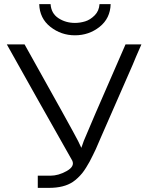

<svg xmlns="http://www.w3.org/2000/svg" viewBox="-20 -910 721 930"><path d="M170 -890H225Q228 -845 263 -822Q298 -799 343 -799Q368 -799 392.5 -806.5Q417 -814 438.5 -835.5Q460 -857 462 -890H516Q514 -821 462.5 -780Q411 -739 343 -739Q276 -739 224 -780Q172 -821 170 -890ZM13 -695H99L278 -374L332 -276Q363 -220 374 -194Q376 -200 380 -211Q384 -222 386 -228L443 -362L588 -695H665Q634 -625 623 -597L468 -243Q466 -239 457 -217.5Q448 -196 444 -187.5Q440 -179 430 -158.5Q420 -138 414 -127Q408 -116 397.5 -99Q387 -82 378 -71Q369 -60 357 -48.5Q345 -37 333 -29Q290 0 217 0H163V-59H224Q263 -59 303 -81.5Q343 -104 330 -132Q156 -439 13 -695Z"/></svg>

Font: Coval
Style: ExtraLight
Weight: 250
Foundry: Context Ltd
Version: Version 001.000